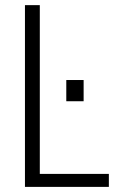

<svg xmlns="http://www.w3.org/2000/svg" viewBox="-20 -731 475 751"><path d="M135.7 -50.8H405.8V0H77.6V-710.9H135.7ZM307.1 -335H239.3V-418H307.1Z"/></svg>

Font: RobotoCondensed-Light
Style: Light
Weight: 300
Designer: Google
Version: Version 1.200311; 2013